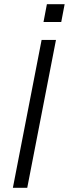

<svg xmlns="http://www.w3.org/2000/svg" viewBox="-20 -889 326 909"><path d="M41 0H109L245 -700H177ZM186 -785H270L286 -869H202Z"/></svg>

Font: Uncut Sans Book Italic
Style: Regular
Weight: 350
Italic angle: -11°
Designer: Kasper Nordkvist
Foundry: UNCUT.wtf
Version: Version 1.304;Glyphs 3.2 (3246)